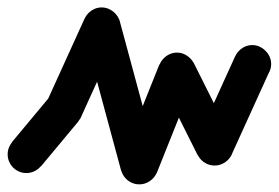

<svg xmlns="http://www.w3.org/2000/svg" viewBox="-20 -450 740 510"><path d="M0.3 -40Q0.3 -26.7 7 -15.2Q13.7 -3.7 25.2 3Q36.7 9.7 50 9.7Q63.3 9.7 74.8 3Q86.3 -3.7 93.3 -15.2Q100.3 -26.7 100.3 -40Q100.3 -53.3 93.3 -64.8Q86.3 -76.3 74.8 -83.3Q63.3 -90.3 50 -90.3Q36.7 -90.3 25.2 -83.3Q13.7 -76.3 7 -64.8Q0.3 -53.3 0.3 -40Z M11.3 -72 88.7 -8 188.7 -128 111.3 -192Z M100.3 -160Q100.3 -146.7 107 -135.2Q113.7 -123.7 125.2 -117Q136.7 -110.3 150 -110.3Q163.3 -110.3 174.8 -117Q186.3 -123.7 193.3 -135.2Q200.3 -146.7 200.3 -160Q200.3 -173.3 193.3 -184.8Q186.3 -196.3 174.8 -203.3Q163.3 -210.3 150 -210.3Q136.7 -210.3 125.2 -203.3Q113.7 -196.3 107 -184.8Q100.3 -173.3 100.3 -160Z M104.7 -180.7 195.3 -139.3 295.3 -359.3 204.7 -400.7Z M200.3 -380Q200.3 -366.7 207 -355.2Q213.7 -343.7 225.2 -337Q236.7 -330.3 250 -330.3Q263.3 -330.3 274.8 -337Q286.3 -343.7 293.3 -355.2Q300.3 -366.7 300.3 -380Q300.3 -393.3 293.3 -404.8Q286.3 -416.3 274.8 -423.3Q263.3 -430.3 250 -430.3Q236.7 -430.3 225.2 -423.3Q213.7 -416.3 207 -404.8Q200.3 -393.3 200.3 -380Z M298.3 -393 201.7 -367 301.7 3 398.3 -23Z M300.3 -10Q300.3 3.3 307 14.8Q313.7 26.3 325.2 33Q336.7 39.7 350 39.7Q363.3 39.7 374.8 33Q386.3 26.3 393.3 14.8Q400.3 3.3 400.3 -10Q400.3 -23.3 393.3 -34.8Q386.3 -46.3 374.8 -53.3Q363.3 -60.3 350 -60.3Q336.7 -60.3 325.2 -53.3Q313.7 -46.3 307 -34.8Q300.3 -23.3 300.3 -10Z M303.3 -28.7 396.7 8.7 496.7 -241.3 403.3 -278.7Z M400.3 -260Q400.3 -246.7 407 -235.2Q413.7 -223.7 425.2 -217Q436.7 -210.3 450 -210.3Q463.3 -210.3 474.8 -217Q486.3 -223.7 493.3 -235.2Q500.3 -246.7 500.3 -260Q500.3 -273.3 493.3 -284.8Q486.3 -296.3 474.8 -303.3Q463.3 -310.3 450 -310.3Q436.7 -310.3 425.2 -303.3Q413.7 -296.3 407 -284.8Q400.3 -273.3 400.3 -260Z M494.7 -282.7 405.3 -237.3 505.3 -37.3 594.7 -82.7Z M500.3 -60Q500.3 -46.7 507 -35.2Q513.7 -23.7 525.2 -17Q536.7 -10.3 550 -10.3Q563.3 -10.3 574.8 -17Q586.3 -23.7 593.3 -35.2Q600.3 -46.7 600.3 -60Q600.3 -73.3 593.3 -84.8Q586.3 -96.3 574.8 -103.3Q563.3 -110.3 550 -110.3Q536.7 -110.3 525.2 -103.3Q513.7 -96.3 507 -84.8Q500.3 -73.3 500.3 -60Z M504.7 -80.7 595.3 -39.3 695.3 -259.3 604.7 -300.7Z M600.3 -280Q600.3 -266.7 607 -255.2Q613.7 -243.7 625.2 -237Q636.7 -230.3 650 -230.3Q663.3 -230.3 674.8 -237Q686.3 -243.7 693.3 -255.2Q700.3 -266.7 700.3 -280Q700.3 -293.3 693.3 -304.8Q686.3 -316.3 674.8 -323.3Q663.3 -330.3 650 -330.3Q636.7 -330.3 625.2 -323.3Q613.7 -316.3 607 -304.8Q600.3 -293.3 600.3 -280Z"/></svg>

Font: Linefont Thin
Style: Regular
Weight: 100
Monospace: yes
Version: Version 3.002;gftools[0.9.33]